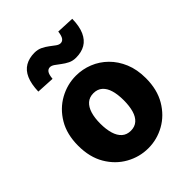

<svg xmlns="http://www.w3.org/2000/svg" viewBox="-240 -975 1117 1117"><g transform="rotate(-45 318.5 -417.0)"><path d="M319 14Q247 14 183 -21.5Q119 -57 79.5 -124Q40 -191 40 -285Q40 -379 79.5 -445.5Q119 -512 183 -547.5Q247 -583 319 -583Q373 -583 423 -563Q473 -543 512 -504.5Q551 -466 574 -411Q597 -356 597 -285Q597 -191 557.5 -124Q518 -57 454.5 -21.5Q391 14 319 14ZM319 -130Q352 -130 373.5 -149Q395 -168 405 -203Q415 -238 415 -285Q415 -332 405 -366.5Q395 -401 373.5 -420Q352 -439 319 -439Q286 -439 264.5 -420Q243 -401 232.5 -366.5Q222 -332 222 -285Q222 -238 232.5 -203Q243 -168 264.5 -149Q286 -130 319 -130ZM394 -656Q367 -656 346 -666.5Q325 -677 307.5 -690.5Q290 -704 275 -714.5Q260 -725 247 -725Q232 -725 222.5 -712Q213 -699 210 -666L99 -672Q101 -733 118 -772Q135 -811 167 -829.5Q199 -848 243 -848Q270 -848 291.5 -837.5Q313 -827 330.5 -813.5Q348 -800 362.5 -789.5Q377 -779 390 -779Q405 -779 414.5 -792Q424 -805 428 -837L538 -832Q537 -771 519.5 -732Q502 -693 470.5 -674.5Q439 -656 394 -656Z"/></g></svg>

Font: Noto Sans SC Thin Black
Style: Regular
Weight: 900
Version: Version 2.004-H2;hotconv 1.0.118;makeotfexe 2.5.65603